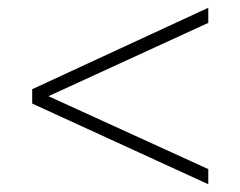

<svg xmlns="http://www.w3.org/2000/svg" viewBox="-20 -540 620 495"><path d="M517 -65 63 -273V-310L517 -520V-481L105 -292L517 -104Z"/></svg>

Font: Georama ExtraExtended ExtraLight
Style: Regular
Weight: 200
Width: 8
Designer: Jean-Baptiste Levee
Foundry: Production Type
Version: Version 1.000